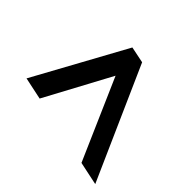

<svg xmlns="http://www.w3.org/2000/svg" viewBox="-132 -728 808 808"><g transform="rotate(-45 272.0 -323.5)"><path d="M30 -168 391 -326 97 -484 118 -583 525 -360 510 -287 8 -64Z"/></g></svg>

Font: Prompt
Style: Italic
Weight: 400
Italic angle: -12°
Designer: Katatrad Team
Foundry: CadsonDemak
Version: Version 1.001